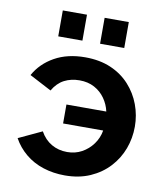

<svg xmlns="http://www.w3.org/2000/svg" viewBox="-82 -792 741 868"><g transform="rotate(10 288.0 -357.5)"><path d="M35 -120 142 -170Q162 -134 194 -115.5Q226 -97 266 -97Q303 -97 333 -113.5Q363 -130 383.5 -158Q404 -186 410 -221H226V-308H409Q402 -340 383 -367Q364 -394 334.5 -410Q305 -426 266 -426Q227 -426 196 -410Q165 -394 144 -358L43 -411Q74 -467 133 -500Q192 -533 273 -533Q340 -533 391 -511Q442 -489 477 -450.5Q512 -412 530 -363.5Q548 -315 548 -263Q548 -210 530 -161.5Q512 -113 476.5 -74.5Q441 -36 390 -13.5Q339 9 274 9Q221 9 174.5 -6Q128 -21 92.5 -50.5Q57 -80 35 -120ZM136 -605V-724H247V-605ZM328 -724H439V-605H328Z"/></g></svg>

Font: YasnoRaleway
Style: Bold
Weight: 700
Designer: Matt McInerney, Pablo Impallari, Rodrigo Fuenzalida
Foundry: Matt McInerney, Pablo Impallari, Rodrigo Fuenzalida
Version: Version 4.026